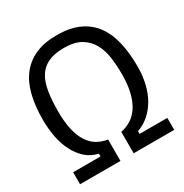

<svg xmlns="http://www.w3.org/2000/svg" viewBox="-165 -842 930 971"><g transform="rotate(-30 300.0 -356.0)"><path d="M25 -70H185V-86Q142 -96 112 -123.5Q82 -151 62.5 -190Q43 -229 34 -276.5Q25 -324 25 -376Q25 -454 40 -516Q55 -578 88 -621.5Q121 -665 173 -688.5Q225 -712 299 -712Q377 -712 430 -687Q483 -662 515 -617Q547 -572 561 -509.5Q575 -447 575 -372Q575 -318 564 -271.5Q553 -225 532 -188.5Q511 -152 481 -125.5Q451 -99 413 -86V-70H575V0H338V-125Q368 -131 395 -147Q422 -163 442.5 -192.5Q463 -222 475 -267.5Q487 -313 487 -377Q487 -425 481 -471.5Q475 -518 455.5 -555Q436 -592 398.5 -615Q361 -638 298 -638Q242 -638 206 -621Q170 -604 149.5 -571Q129 -538 121 -488.5Q113 -439 113 -374Q113 -311 123.5 -266.5Q134 -222 153.5 -192Q173 -162 200.5 -146Q228 -130 261 -125V0H25Z"/></g></svg>

Font: PT Mono
Style: Regular
Weight: 400
Monospace: yes
Designer: A.Korolkova, I.Chaeva
Foundry: ParaType Ltd
Version: Version 1.001W OFL